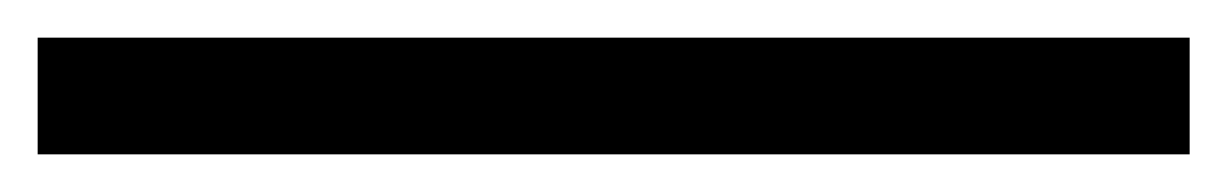

<svg xmlns="http://www.w3.org/2000/svg" viewBox="-26 -2 652 102"><path d="M-6 80V18H606V80Z"/></svg>

Font: Noto Serif JP ExtraBold
Style: Regular
Weight: 800
Designer: Ryoko NISHIZUKA 西塚涼子 (kana & ideographs); Frank Grießhammer (Latin, Greek & Cyrillic); Wenlong ZHANG 张文龙 (bopomofo); San
Foundry: Adobe
Version: Version 2.003-H1;hotconv 1.1.1;makeotfexe 2.6.0